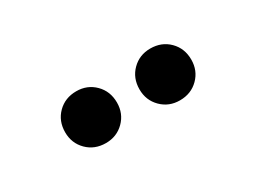

<svg xmlns="http://www.w3.org/2000/svg" viewBox="-25 -881 630 472"><g transform="rotate(-30 290.0 -645.5)"><path d="M185 -572Q153 -572 132 -593Q111 -614 111 -645Q111 -677 132 -698Q153 -719 185 -719Q216 -719 237 -698Q258 -677 258 -645Q258 -614 237 -593Q216 -572 185 -572ZM395 -572Q364 -572 343 -593Q322 -614 322 -645Q322 -677 343 -698Q364 -719 395 -719Q427 -719 448 -698Q469 -677 469 -645Q469 -614 448 -593Q427 -572 395 -572Z"/></g></svg>

Font: Sometype Mono SemiBold
Style: Regular
Weight: 600
Designer: Ryoichi Tsunekawa
Foundry: Dharma Type
Version: Version 1.001